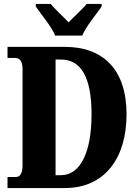

<svg xmlns="http://www.w3.org/2000/svg" viewBox="-20 -951 704 971"><path d="M259 -771H396C414 -816 468 -880 494 -918V-931H418C400 -907 352 -865 327 -838C302 -865 255 -907 237 -931H161V-918C187 -880 241 -816 259 -771ZM18 0H308C512 0 620 -154 620 -373C620 -600 501 -714 308 -714H18V-658H55C79 -658 94 -643 94 -601V-114C94 -77 82 -56 62 -56H18ZM288 -65H261V-650H288C388 -650 443 -563 443 -373C443 -184 388 -65 288 -65Z"/></svg>

Font: Noto Serif Georgian ExtraCondensed Black
Style: Regular
Weight: 900
Width: 2
Designer: Monotype Design Team, Akaki Razmadze
Foundry: Google LLC
Version: Version 2.003